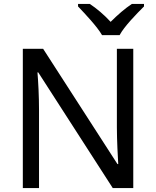

<svg xmlns="http://www.w3.org/2000/svg" viewBox="-20 -964 800 984"><path d="M503 -784H593C617 -829 680 -893 718 -931V-944H656C621 -921 583 -888 547 -852C514 -888 475 -921 440 -944H380V-931C416 -893 477 -829 503 -784ZM97 0H180V-399C180 -472 176 -546 172 -593H176L558 0H663V-714H579V-311C579 -246 584 -155 586 -123H582L201 -714H97Z"/></svg>

Font: Noto Sans Math
Style: Regular
Weight: 400
Designer: Monotype Design Team, Delve Withrington, Jeff Kellem
Foundry: Monotype Imaging Inc., Delve Fonts LLC
Version: Version 3.000